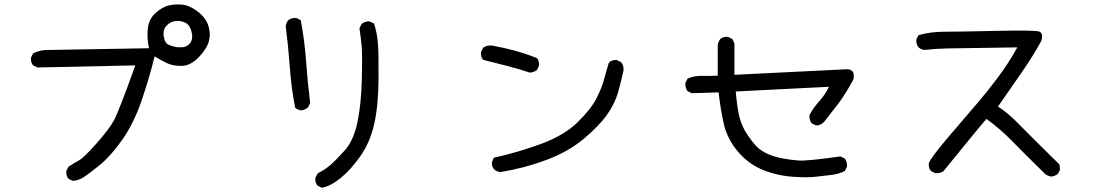

<svg xmlns="http://www.w3.org/2000/svg" viewBox="-20 -793 5040 875"><path d="M311.5 31.2 292 21.5Q280.3 7.8 282.2 -13.7L292 -33.2Q315.4 -48.8 338.9 -61.5Q362.3 -74.2 418.9 -138.2Q475.6 -202.1 498 -242.2Q520.5 -282.2 596.7 -495.1L150.4 -485.4L130.9 -495.1Q119.1 -508.8 121.1 -530.3L130.9 -549.8Q166 -567.4 209 -565.4L659.2 -573.2Q649.4 -615.2 653.3 -660.2Q657.2 -705.1 688.5 -733.4Q719.7 -761.7 750.5 -768.6Q781.2 -775.4 813.5 -771.5Q845.7 -767.6 881.8 -739.7Q918 -711.9 929.7 -675.3Q941.4 -638.7 931.6 -604Q921.9 -569.3 884.8 -531.2Q847.7 -493.2 807.1 -492.7Q766.6 -492.2 738.3 -506.3Q710 -520.5 684.6 -536.1Q659.2 -432.6 624 -331.1Q588.9 -229.5 536.6 -155.3Q484.4 -81.1 434.1 -40.5Q383.8 0 361.3 14.6Q338.9 29.3 311.5 31.2ZM816.4 -578.1Q839.8 -584 850.1 -602.1Q860.4 -620.1 852.5 -649.9Q844.7 -679.7 824.7 -689.5Q804.7 -699.2 781.2 -697.3Q757.8 -695.3 739.7 -676.8Q721.7 -658.2 726.1 -628.4Q730.5 -598.6 745.1 -590.8Q759.8 -583 777.8 -579.6Q795.9 -576.2 816.4 -578.1Z M1446.3 62.5 1426.8 52.7Q1415 39.1 1417 17.6L1428.7 -3.9Q1458 -17.6 1483.4 -39.1Q1508.8 -60.5 1549.8 -106Q1590.8 -151.4 1608.4 -233.4Q1626 -315.4 1628.9 -430.7Q1631.8 -545.9 1627.9 -585.4Q1624 -625 1618.2 -664.1L1627.9 -683.6Q1643.6 -697.3 1665 -695.3L1684.6 -685.5Q1698.2 -644.5 1702.1 -598.1Q1706.1 -551.8 1705.1 -431.6Q1704.1 -311.5 1685.5 -228.5Q1667 -145.5 1623.5 -83Q1580.1 -20.5 1532.7 18.1Q1485.4 56.6 1446.3 62.5ZM1352.5 -290Q1336.9 -292 1325.2 -301.8Q1307.6 -391.6 1300.8 -486.3Q1293.9 -581.1 1282.2 -673.8Q1284.2 -689.5 1293.9 -701.2Q1309.6 -712.9 1331.1 -710.9L1350.6 -701.2Q1368.2 -608.4 1375 -512.7Q1381.8 -417 1393.6 -323.2L1383.8 -303.7Q1370.1 -292 1352.5 -290Z M2260.7 -8.8Q2245.1 -10.7 2233.4 -19.5Q2220.7 -32.2 2221.7 -53.7L2230.5 -74.2Q2337.9 -97.7 2444.3 -136.7Q2550.8 -175.8 2611.8 -235.4Q2672.9 -294.9 2697.8 -343.8Q2722.7 -392.6 2732.9 -431.2Q2743.2 -469.7 2754.9 -507.8Q2767.6 -520.5 2790 -519.5L2809.6 -510.7Q2824.2 -494.1 2821.3 -470.7Q2810.5 -420.9 2796.4 -371.1Q2782.2 -321.3 2746.6 -270.5Q2710.9 -219.7 2640.6 -160.6Q2570.3 -101.6 2469.7 -64Q2369.1 -26.4 2260.7 -8.8ZM2395.5 -461.9Q2342.8 -479.5 2288.6 -493.2Q2234.4 -506.8 2181.6 -520.5Q2169.9 -534.2 2171.9 -555.7L2181.6 -575.2Q2199.2 -588.9 2224.6 -585Q2278.3 -575.2 2328.1 -561.5Q2377.9 -547.9 2426.8 -528.3Q2438.5 -514.6 2436.5 -493.2L2426.8 -473.6Q2413.1 -463.9 2395.5 -461.9Z M3616.2 13.7Q3538.1 11.7 3466.8 -14.6Q3395.5 -41 3344.7 -100.1Q3293.9 -159.2 3278.3 -229.5Q3262.7 -299.8 3254.9 -372.1L3132.8 -368.2L3113.3 -377.9Q3101.6 -393.6 3103.5 -415L3113.3 -434.6Q3142.6 -448.2 3178.7 -447.3Q3214.8 -446.3 3251 -448.2V-586.9Q3252.9 -602.5 3262.7 -615.2Q3276.4 -627 3297.9 -625L3317.4 -615.2L3327.1 -594.7V-452.1L3839.8 -477.5Q3878.9 -476.6 3869.1 -430.7Q3832 -362.3 3800.8 -321.3Q3769.5 -280.3 3735.4 -237.3Q3717.8 -219.7 3698.2 -221.7L3678.7 -231.4Q3667 -247.1 3668.9 -268.6Q3686.5 -301.8 3713.9 -332Q3741.2 -362.3 3757.8 -397.5Q3647.5 -391.6 3543 -386.7Q3438.5 -381.8 3333 -376Q3338.9 -305.7 3349.6 -260.7Q3360.4 -215.8 3388.7 -175.3Q3417 -134.8 3434.6 -119.1Q3452.1 -103.5 3480.5 -90.8Q3508.8 -78.1 3544.9 -71.3Q3581.1 -64.5 3619.1 -61.5Q3657.2 -58.6 3810.5 -80.1L3830.1 -70.3Q3841.8 -54.7 3839.8 -33.2L3830.1 -13.7Q3802.7 0 3771 3.9Q3739.3 7.8 3700.2 12.2Q3661.1 16.6 3616.2 13.7Z M4771.5 11.7Q4755.9 9.8 4743.2 0Q4649.4 -91.8 4593.8 -148.9Q4538.1 -206.1 4475.6 -251Q4452.1 -225.6 4280.3 -13.7Q4264.6 -2 4242.2 -3.9L4222.7 -13.7Q4210.9 -27.3 4212.9 -48.8Q4222.7 -76.2 4310.1 -178.2Q4397.5 -280.3 4438.5 -328.1Q4479.5 -376 4527.3 -439.5Q4575.2 -502.9 4616.2 -577.1Q4352.5 -573.2 4298.3 -572.3Q4244.1 -571.3 4193.4 -565.4Q4177.7 -567.4 4166 -577.1Q4154.3 -590.8 4156.2 -613.3L4166 -632.8Q4220.7 -648.4 4282.7 -648.4Q4344.7 -648.4 4519.5 -652.3Q4694.3 -656.2 4715.3 -649.4Q4736.3 -642.6 4725.6 -606.4Q4686.5 -536.1 4641.6 -470.7Q4596.7 -405.3 4528.3 -307.6Q4575.2 -276.4 4615.2 -235.4Q4655.3 -194.3 4808.6 -43L4810.5 -19.5L4800.8 0Q4787.1 9.8 4771.5 11.7Z"/></svg>

Font: NaikaiFont
Style: Regular-Lite
Weight: 400
Version: Version 1.67